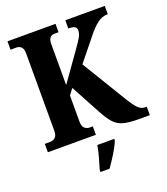

<svg xmlns="http://www.w3.org/2000/svg" viewBox="-165 -827 1007 1161"><g transform="rotate(-20 338.5 -246.5)"><path d="M21 0V-54H54Q74 -54 88 -66Q102 -78 102 -110V-606Q102 -635 90 -647.5Q78 -660 59 -660H21V-714H330V-660H304Q285 -660 274.5 -647.5Q264 -635 264 -605V-344L393 -526Q419 -562 432.5 -585Q446 -608 446 -630Q446 -647 434 -654Q422 -661 393 -661V-714H647V-661Q609 -661 578 -636.5Q547 -612 517 -574L399 -428L574 -140Q603 -93 622.5 -73.5Q642 -54 671 -54H677V0H603Q542 0 506 -10.5Q470 -21 446.5 -47.5Q423 -74 397 -122L293 -315L264 -277V-109Q264 -79 277.5 -66.5Q291 -54 311 -54H330V0ZM279 208Q288 178 300 136Q312 94 317 61H426V71Q418 92 403 119Q388 146 370.5 172.5Q353 199 338 221H279Z"/></g></svg>

Font: Noto Serif Ethiopic Condensed ExtraBold
Style: Regular
Weight: 800
Width: 3
Designer: Monotype Design Team
Foundry: Monotype Imaging Inc.
Version: Version 2.102; ttfautohint (v1.8.4.7-5d5b)